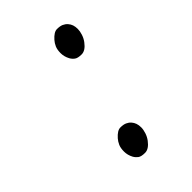

<svg xmlns="http://www.w3.org/2000/svg" viewBox="-150 -519 598 598"><g transform="rotate(-45 149.0 -220.5)"><path d="M164.1 -7.8Q148.4 13.2 131.6 13.2Q114.7 13.2 107.4 7.6Q100.1 2 95.7 -5.9Q87.9 -20.5 87.9 -35.9Q87.9 -51.3 92.3 -61.3Q96.7 -71.3 103.5 -79.1Q119.6 -97.2 132.8 -97.2Q146 -97.2 154.3 -93.5Q162.6 -89.8 168.2 -83.5Q173.8 -77.1 176.5 -69.3Q179.2 -61.5 179.2 -51.5Q179.2 -41.5 175.3 -29.5Q171.4 -17.6 164.1 -7.8ZM241.2 -364.3Q225.6 -343.3 208.7 -343.3Q191.9 -343.3 184.6 -348.9Q177.2 -354.5 172.9 -362.3Q165 -377 165 -392.3Q165 -407.7 169.4 -417.7Q173.8 -427.7 180.7 -435.5Q196.8 -453.6 210 -453.6Q223.1 -453.6 231.4 -450Q239.7 -446.3 245.4 -439.9Q251 -433.6 253.7 -425.8Q256.3 -418 256.3 -408Q256.3 -397.9 252.4 -386Q248.5 -374 241.2 -364.3Z"/></g></svg>

Font: Cardo-Italic
Style: Italic
Weight: 400
Italic angle: -12°
Designer: David J. Perry
Foundry: David J. Perry
Version: Version 0.991